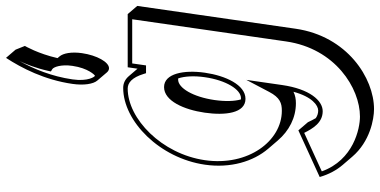

<svg xmlns="http://www.w3.org/2000/svg" viewBox="-333 -625 1265 639"><g transform="rotate(-90 299.5 -305.5)"><path d="M29.9 126C39 157.6 53.3 182.8 70.3 202.7L97.6 234.5C148 293.4 222.3 306.8 256 306.8C358.8 306.8 498.6 217.8 523.4 45.8L599.3 -481.2L572.1 -513H395.1L390.4 -480.3L365.9 -508.9C355.3 -521.4 342.1 -528 326.4 -528C215.1 -528 92.5 -406 70.9 -256C58.6 -170.8 81.6 -95 124 -45.4L151.3 -13.6C183.6 24.2 227.3 46.8 275.4 46.8C288.7 46.8 301.4 44.8 313.5 38.7C297.1 100.2 268.5 121 251 121C241.5 121 233.2 118 225.8 113C220.8 104.6 216.4 95.5 212.3 86.8L185.1 55ZM392 -575.2C412.2 -575.2 434.9 -615.2 442.1 -665.2C447 -699.7 442 -727.5 431 -740.2L425.6 -746.5C440.1 -810.8 466.1 -855.2 466.1 -855.2L453.7 -886.2L426.4 -918C392.4 -866 353.2 -790 339.8 -697C334.3 -659.5 339.2 -627.7 350.9 -614.1L378.1 -582.2C382 -577.7 386.7 -575.2 392 -575.2ZM358.2 -344.8C365.2 -323.4 367.3 -292.5 362 -256C351.9 -186 321.3 -136 292.2 -136C290.8 -136 289.4 -136.1 288.1 -136.3C281.9 -157.7 281 -188.3 286.1 -224.2C296.4 -295.2 325.9 -345.2 354.2 -345.2C355.6 -345.2 356.9 -345.1 358.2 -344.8ZM366.9 -622C364 -622 347.2 -644.5 354.8 -697C364.8 -766.4 389.9 -826.4 415.7 -872.9C406 -852.4 392.5 -819.6 383.3 -778.2L381.2 -768.6L388.9 -763.9C395.6 -759.8 405.4 -735.3 399.8 -697C392.3 -644.6 368.9 -622 366.9 -622ZM48.7 133 176.8 74.4C191 102.6 210.4 136 248.8 136C284.3 136 322.8 92.7 336 1L353.2 -118.3L313.2 -42.3C294.1 -5.8 275.4 0 250.3 0C150.1 0 65.1 -111.8 85.9 -256C106.7 -400.2 224.1 -513 324.2 -513C343.9 -513 361.1 -498 372.6 -460.8L375.4 -452H401.3L407.9 -498H554.9L481.1 14C457.6 177.7 325.6 260 231 260C190.6 260 86.6 238.3 48.7 133ZM244 -256.6C234.2 -188.8 242 -121 290.1 -121C336.6 -121 367.2 -187.8 377 -256C387 -325.5 374.5 -392 329.1 -392C283 -392 253.9 -325.2 244 -256.6Z"/></g></svg>

Font: Blink
Style: 3DObl
Weight: 400
Designer: Mew Too
Foundry: Cannot Into Space Fonts
Version: Version 001.000